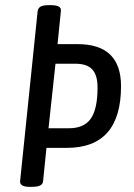

<svg xmlns="http://www.w3.org/2000/svg" viewBox="-20 -722 520 744"><path d="M95 2Q55 2 58 -21L126 -680Q128 -691 137.5 -696.5Q147 -702 169 -702H177Q219 -702 216 -680L203 -551H281Q449 -551 449 -388Q449 -149 239 -149H160L147 -20Q146 -9 136 -3.5Q126 2 103 2ZM273 -475H195L168 -225H247Q306 -225 332 -262.5Q358 -300 358 -383Q358 -431 337.5 -453Q317 -475 273 -475Z"/></svg>

Font: Asap Condensed Condensed Regular
Style: Italic
Weight: 400
Width: 3
Italic angle: -6°
Designer: Pablo Cosgaya
Foundry: Omnibus-Type
Version: Version 3.001; ttfautohint (v1.8.4.7-5d5b)